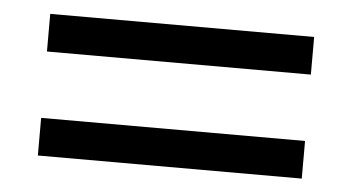

<svg xmlns="http://www.w3.org/2000/svg" viewBox="-32 -472 673 366"><g transform="rotate(5 304.0 -288.5)"><path d="M51 -424H556V-352H51ZM51 -225H556V-153H51Z"/></g></svg>

Font: Trirong Bold
Style: Regular
Weight: 700
Designer: Katatrad Team
Foundry: CadsonDemak
Version: Version 1.000